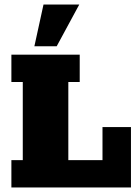

<svg xmlns="http://www.w3.org/2000/svg" viewBox="-20 -823 615 843"><path d="M30 0V-120H80V-463H30V-583H330V-463H280V-120H430V-265H555V0ZM131 -620 171 -803H328L229 -620Z"/></svg>

Font: Rokkitt SemiBold Black
Style: Regular
Weight: 900
Version: Version 3.103